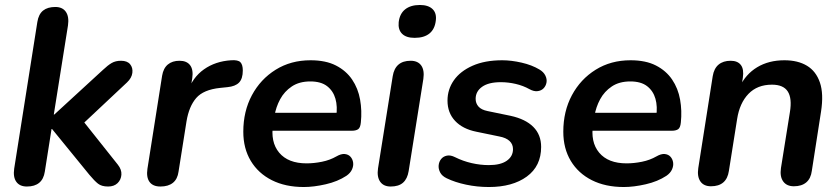

<svg xmlns="http://www.w3.org/2000/svg" viewBox="-20 -741 3372 771"><path d="M88 8Q59 8 45.5 -11Q32 -30 37 -64L130 -653Q135 -684 153 -698.5Q171 -713 202 -713Q231 -713 244.5 -693.5Q258 -674 253 -639L196 -281H198L393 -460Q413 -479 428.5 -488Q444 -497 466 -497Q491 -497 502.5 -483Q514 -469 511.5 -448.5Q509 -428 490 -410L294 -226V-280L453 -80Q469 -60 467.5 -39.5Q466 -19 452 -5.5Q438 8 414 8Q388 8 373.5 -3.5Q359 -15 339 -39L189 -223H187L160 -52Q151 8 88 8Z M624 8Q594 8 580.5 -10.5Q567 -29 572 -63L631 -437Q636 -467 654 -482Q672 -497 701 -497Q730 -497 743.5 -479Q757 -461 752 -427L743 -371H733Q753 -430 799 -462.5Q845 -495 908 -499Q936 -501 945.5 -491Q955 -481 955 -458Q955 -425 940 -409.5Q925 -394 893 -391L864 -388Q797 -381 768 -347.5Q739 -314 729 -254L697 -52Q693 -22 674.5 -7Q656 8 624 8Z M1200 10Q1126 10 1071.5 -17.5Q1017 -45 987 -95Q957 -145 957 -212Q957 -294 991.5 -358.5Q1026 -423 1087 -461Q1148 -499 1227 -499Q1288 -499 1329 -478Q1370 -457 1394 -421.5Q1418 -386 1426 -341Q1434 -296 1429 -249Q1427 -228 1418 -222Q1409 -216 1393 -216H1057L1067 -288H1347L1330 -273Q1336 -313 1327 -344.5Q1318 -376 1293.5 -395Q1269 -414 1226 -414Q1182 -414 1152 -394Q1122 -374 1105 -342.5Q1088 -311 1082 -275L1077 -244Q1065 -171 1101 -128Q1137 -85 1211 -85Q1241 -85 1273 -91.5Q1305 -98 1331 -113Q1350 -124 1364.5 -122.5Q1379 -121 1387.5 -111.5Q1396 -102 1398 -88.5Q1400 -75 1393.5 -60.5Q1387 -46 1371 -35Q1336 -12 1288 -1Q1240 10 1200 10Z M1549 8Q1520 8 1506.5 -11.5Q1493 -31 1498 -65L1557 -435Q1562 -466 1580 -481.5Q1598 -497 1629 -497Q1658 -497 1671.5 -478Q1685 -459 1680 -424L1621 -54Q1616 -23 1598.5 -7.5Q1581 8 1549 8ZM1645 -589Q1611 -589 1594.5 -605.5Q1578 -622 1581 -652Q1585 -686 1607 -703.5Q1629 -721 1666 -721Q1700 -721 1717 -704.5Q1734 -688 1730 -658Q1726 -624 1704.5 -606.5Q1683 -589 1645 -589Z M1943 10Q1896 10 1851.5 0.5Q1807 -9 1774 -25Q1755 -34 1747.5 -48.5Q1740 -63 1741.5 -77.5Q1743 -92 1751.5 -102.5Q1760 -113 1774.5 -116Q1789 -119 1807 -110Q1839 -94 1874 -86Q1909 -78 1943 -78Q1990 -78 2015 -95.5Q2040 -113 2040 -142Q2040 -162 2026 -175Q2012 -188 1985 -193L1893 -212Q1838 -223 1807.5 -255.5Q1777 -288 1777 -337Q1777 -382 1802.5 -418.5Q1828 -455 1877.5 -477Q1927 -499 1997 -499Q2033 -499 2074.5 -489.5Q2116 -480 2146 -462Q2163 -452 2170 -437.5Q2177 -423 2174.5 -409.5Q2172 -396 2163 -386.5Q2154 -377 2139 -375Q2124 -373 2106 -383Q2081 -397 2051 -404Q2021 -411 1991 -411Q1942 -411 1916 -392.5Q1890 -374 1890 -344Q1890 -326 1901.5 -313Q1913 -300 1938 -295L2030 -276Q2090 -263 2121.5 -231.5Q2153 -200 2153 -151Q2153 -74 2095.5 -32Q2038 10 1943 10Z M2485 10Q2411 10 2356.5 -17.5Q2302 -45 2272 -95Q2242 -145 2242 -212Q2242 -294 2276.5 -358.5Q2311 -423 2372 -461Q2433 -499 2512 -499Q2573 -499 2614 -478Q2655 -457 2679 -421.5Q2703 -386 2711 -341Q2719 -296 2714 -249Q2712 -228 2703 -222Q2694 -216 2678 -216H2342L2352 -288H2632L2615 -273Q2621 -313 2612 -344.5Q2603 -376 2578.5 -395Q2554 -414 2511 -414Q2467 -414 2437 -394Q2407 -374 2390 -342.5Q2373 -311 2367 -275L2362 -244Q2350 -171 2386 -128Q2422 -85 2496 -85Q2526 -85 2558 -91.5Q2590 -98 2616 -113Q2635 -124 2649.5 -122.5Q2664 -121 2672.5 -111.5Q2681 -102 2683 -88.5Q2685 -75 2678.5 -60.5Q2672 -46 2656 -35Q2621 -12 2573 -1Q2525 10 2485 10Z M2835 7Q2806 7 2792.5 -12.5Q2779 -32 2784 -66L2842 -435Q2847 -466 2865.5 -481.5Q2884 -497 2914 -497Q2942 -497 2955 -480Q2968 -463 2963 -429L2953 -365L2949 -390Q2974 -443 3020.5 -471Q3067 -499 3130 -499Q3184 -499 3220.5 -477Q3257 -455 3272.5 -409.5Q3288 -364 3277 -293L3240 -55Q3236 -24 3217.5 -8.5Q3199 7 3168 7Q3139 7 3125 -12.5Q3111 -32 3116 -66L3152 -291Q3161 -346 3143.5 -373.5Q3126 -401 3080 -401Q3021 -401 2985.5 -364Q2950 -327 2940 -263L2907 -55Q2898 7 2835 7Z"/></svg>

Font: Nunito ExtraLight
Style: Italic
Weight: 200
Italic angle: -9°
Designer: Vernon Adams
Foundry: Vernon Adams
Version: Version 3.602